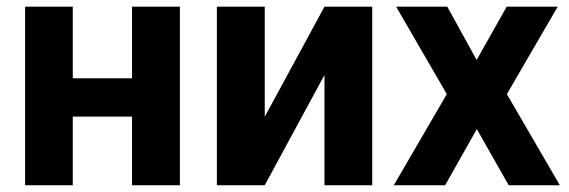

<svg xmlns="http://www.w3.org/2000/svg" viewBox="-20 -548 1684 568"><path d="M512.2 0H370.6V-203.1H195.3V0H54.2V-528.3H195.3V-316.4H370.6V-528.3H512.2Z M939.9 -528.3H1081.1V0H939.9V-326.2L763.2 0H621.6V-528.3H763.2V-202.6Z M1390.1 -370.6 1479 -528.3H1629.9L1479.5 -269.5L1636.2 0H1484.9L1390.6 -166L1296.9 0H1145L1301.8 -269.5L1151.9 -528.3H1303.2Z"/></svg>

Font: RobotoInd
Style: Bold
Weight: 700
Designer: Google
Version: Version 2.001150; 2014